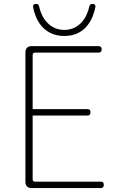

<svg xmlns="http://www.w3.org/2000/svg" viewBox="-20 -962 602 982"><path d="M110 -363V-31C110 -12 122 0 141 0H310H495C506 0 511 -6 511 -17C511 -28 506 -33 495 -33H160C151 -33 147 -37 147 -46V-371H427C438 -371 443 -377 443 -388C443 -399 438 -404 427 -404H147V-680C147 -689 151 -693 160 -693H484C495 -693 500 -699 500 -710C500 -721 495 -726 484 -726H141C122 -726 110 -714 110 -695ZM428 -833C450 -861 462 -895 468 -926C469 -936 465 -941 455 -942C445 -943 439 -939 437 -929C424 -869 384 -809 309 -809C234 -809 193 -869 180 -929C178 -939 172 -943 162 -942C152 -941 148 -936 149 -926C155 -895 167 -861 189 -833C215 -801 253 -778 309 -778C365 -778 403 -801 428 -833Z"/></svg>

Font: GenSenRounded2 TW EL
Style: Regular
Weight: 250
Version: Version 2.100;PS 2.1;hotconv 16.6.51;makeotf.lib2.5.65220 DE